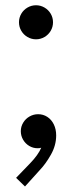

<svg xmlns="http://www.w3.org/2000/svg" viewBox="-20 -545 284 716"><path d="M50.8 -461.9Q50.8 -479 59.3 -493.7Q67.9 -508.3 82.5 -516.8Q97.2 -525.4 114.3 -525.4Q131.3 -525.4 146 -516.8Q160.6 -508.3 169.2 -493.7Q177.7 -479 177.7 -461.9Q177.7 -444.8 169.2 -430.2Q160.6 -415.5 146 -407Q131.3 -398.4 114.3 -398.4Q97.2 -398.4 82.5 -407Q67.9 -415.5 59.3 -430.2Q50.8 -444.8 50.8 -461.9ZM40 118.2 91.8 64.5Q122.6 32.7 133.8 5.9Q128.4 7.8 120.1 7.8Q103.5 7.8 89.1 -0.7Q74.7 -9.3 66.2 -23.9Q57.6 -38.6 57.6 -55.7Q57.6 -72.8 66.4 -87.4Q75.2 -102.1 90.1 -110.6Q105 -119.1 122.1 -119.1Q141.1 -119.1 156.5 -109.1Q171.9 -99.1 180.7 -81.1Q189.5 -63 189.5 -40Q189.5 -2.9 169.9 31.7Q150.4 66.4 127.9 89.8L73.2 150.4Z"/></svg>

Font: Reddit Sans Chocolate
Style: Regular
Weight: 400
Designer: Stephen Hutchings
Foundry: Reddit
Version: Version 1.013